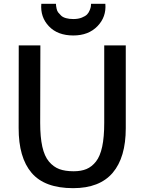

<svg xmlns="http://www.w3.org/2000/svg" viewBox="-20 -982 759 1010"><path d="M365.7 -795.4Q283.2 -795.4 237.3 -843.8Q191.4 -892.1 197.3 -961.9H274.4Q274.9 -954.6 275.1 -951.2Q275.4 -947.8 277.8 -936Q280.3 -924.3 286.1 -916.7Q292 -909.2 301.3 -900.1Q310.5 -891.1 327.4 -886.5Q344.2 -881.8 365.7 -881.8Q391.6 -881.8 410.4 -889.4Q429.2 -897 438 -906Q446.8 -915 452.1 -928.7Q457.5 -942.4 458 -948.5Q458.5 -954.6 459 -961.9H534.2Q540 -893.1 492.7 -844.2Q445.3 -795.4 365.7 -795.4ZM364.7 7.8Q214.8 7.8 146.2 -72.8Q77.6 -153.3 78.1 -308.6L78.6 -743.2H192.4L191.4 -335.4Q191.4 -260.7 202.6 -210.4Q213.9 -160.2 237.5 -132.1Q261.2 -104 292 -92.5Q322.8 -81.1 367.2 -81.1Q406.7 -81.1 434.8 -92.8Q462.9 -104.5 484.9 -132.3Q506.8 -160.2 517.6 -210.7Q528.3 -261.2 528.3 -335.4V-743.2H641.6V-307.6Q641.6 -153.8 572.8 -73Q503.9 7.8 364.7 7.8Z"/></svg>

Font: HaufeMerriweatherSans
Style: Regular
Weight: 400
Designer: Eben Sorkin ( eben@eyebytes.com )
Foundry: Eben Sorkin
Version: Version 1.56